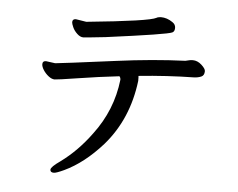

<svg xmlns="http://www.w3.org/2000/svg" viewBox="-53 -775 1106 891"><g transform="rotate(5 500.0 -329.5)"><path d="M229 51.8Q211.9 51.8 211.9 38.8Q211.9 25.9 254.9 -3.9Q333 -61 395 -146Q482.9 -262.2 499 -404.8Q499 -415 493.2 -420.9Q398.9 -410.2 303 -395Q207 -379.9 194.8 -379.9Q181.2 -379.9 166 -391.8Q150.9 -403.8 141.4 -418.9Q131.8 -434.1 131.8 -445.8Q131.8 -460.9 147.9 -460.9L190.9 -455.1Q215.8 -457 469.2 -490.2Q642.1 -513.2 792 -519Q798.8 -520 806.9 -522.5Q814.9 -524.9 826.2 -524.9Q848.1 -524.9 867.2 -507.6Q886.2 -490.2 886.2 -479Q886.2 -459 872.1 -452.9Q857.9 -446.8 839.8 -445.8Q712.9 -443.8 581.1 -430.2Q582 -429.2 582 -407.2Q560.1 -227.1 451.2 -102.1Q367.2 -7.8 275.9 35.2Q240.2 51.8 229 51.8ZM310.1 -585.9Q295.9 -585.9 281.5 -599.4Q267.1 -612.8 260 -628.9Q252.9 -645 252.9 -651.9Q252.9 -667 269 -667L317.9 -659.2Q609.9 -688 641.1 -706.1Q646 -709 650.4 -709.5Q654.8 -710 661.1 -710.9Q689.9 -710.9 715.8 -692.9Q731 -683.1 731 -667Q731 -649.9 720.2 -645Q698.2 -633.8 413.1 -596.2Q318.8 -585.9 310.1 -585.9Z"/></g></svg>

Font: LXGW WenKai Screen
Style: Regular
Weight: 400
Designer: LXGW / Fontworks Inc.
Foundry: LXGW / Fontworks Inc.
Version: Version 1.510;January 18,2025